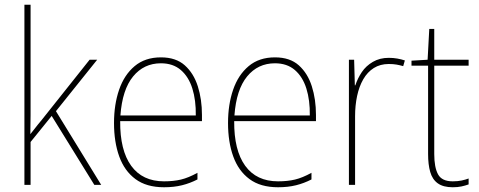

<svg xmlns="http://www.w3.org/2000/svg" viewBox="-20 -780 2021 810"><path d="M109 -376Q109 -333 109 -295Q109 -257 108 -214Q118 -226 125 -235.5Q132 -245 139.5 -254Q147 -263 156 -274L358 -528H390L216 -311L407 0H378L198 -291L109 -181V0H83V-760H109Z M659 -538Q722 -538 759.5 -504.5Q797 -471 814.5 -416Q832 -361 832 -295V-269H487Q486 -146 533.5 -80.5Q581 -15 672 -15Q712 -15 743.5 -22.5Q775 -30 813 -51V-23Q782 -7 748 1.5Q714 10 672 10Q598 10 551.5 -24.5Q505 -59 483 -120Q461 -181 461 -261Q461 -339 482.5 -401.5Q504 -464 548 -501Q592 -538 659 -538ZM659 -513Q587 -513 541.5 -457.5Q496 -402 488 -293H806Q807 -357 791.5 -406.5Q776 -456 743 -484.5Q710 -513 659 -513Z M1140 -538Q1203 -538 1240.5 -504.5Q1278 -471 1295.5 -416Q1313 -361 1313 -295V-269H968Q967 -146 1014.5 -80.5Q1062 -15 1153 -15Q1193 -15 1224.5 -22.5Q1256 -30 1294 -51V-23Q1263 -7 1229 1.5Q1195 10 1153 10Q1079 10 1032.5 -24.5Q986 -59 964 -120Q942 -181 942 -261Q942 -339 963.5 -401.5Q985 -464 1029 -501Q1073 -538 1140 -538ZM1140 -513Q1068 -513 1022.5 -457.5Q977 -402 969 -293H1287Q1288 -357 1272.5 -406.5Q1257 -456 1224 -484.5Q1191 -513 1140 -513Z M1620 -536Q1639 -536 1656 -533Q1673 -530 1688 -525L1681 -501Q1667 -505 1653 -507.5Q1639 -510 1620 -510Q1584 -510 1557 -493Q1530 -476 1512.5 -445.5Q1495 -415 1486.5 -375Q1478 -335 1478 -290V0H1452V-528H1474L1477 -420H1479Q1489 -450 1506.5 -476Q1524 -502 1553 -519Q1582 -536 1620 -536Z M1890 -15Q1911 -15 1927.5 -18.5Q1944 -22 1957 -27V-2Q1943 3 1927 6.5Q1911 10 1890 10Q1850 10 1827 -6.5Q1804 -23 1795 -54.5Q1786 -86 1786 -130V-503H1716V-524L1784 -528L1791 -658H1812V-528H1957V-503H1812V-130Q1812 -74 1828 -44.5Q1844 -15 1890 -15Z"/></svg>

Font: Noto Sans Khmer SemiCondensed Thin
Style: Regular
Weight: 250
Width: 4
Designer: Danh Hong and the Monotype Design Team
Foundry: Monotype Imaging Inc.
Version: Version 2.004